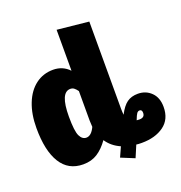

<svg xmlns="http://www.w3.org/2000/svg" viewBox="-149 -892 1048 1110"><g transform="rotate(-20 375.0 -337.0)"><path d="M750 -134Q750 -58 697 -19.5Q644 19 561 19Q538 19 527 17L496 90L413 56L440 -4Q387 -27 357 -72Q326 -28 289 -4Q252 20 201 20Q110 20 63.5 -55Q17 -130 17 -269Q17 -355 42.5 -419.5Q68 -484 114.5 -519Q161 -554 222 -554Q281 -554 321 -512V-764L515 -744V-206Q515 -190 517 -170Q541 -217 568 -236.5Q595 -256 635 -256Q684 -256 717 -223.5Q750 -191 750 -134ZM323 -166Q321 -190 321 -206V-387Q310 -402 300.5 -409Q291 -416 278 -416Q216 -416 216 -268Q216 -178 230.5 -148.5Q245 -119 270 -119Q301 -119 323 -166ZM627 -142Q627 -162 612 -162Q602 -162 595 -152.5Q588 -143 577 -114Q582 -113 594 -113Q627 -113 627 -142Z"/></g></svg>

Font: Fira Sans Condensed Black
Style: Regular
Weight: 900
Width: 3
Designer: Carrois Corporate & Edenspiekermann AG
Foundry: Carrois Corporate GbR & Edenspiekermann AG
Version: Version 4.203